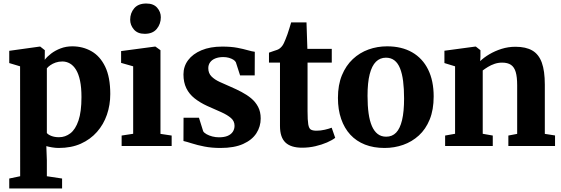

<svg xmlns="http://www.w3.org/2000/svg" viewBox="-20 -829 3184 1090"><path d="M32.5 241V184.5L94.5 171.5L94 -452.5L32.5 -471V-540.5L205 -564.5H208.5L234.5 -544L234 -489.5Q247.5 -507.5 270.5 -525Q293.5 -542.5 324 -554.2Q354.5 -566 390.5 -566Q450 -566 499 -538.2Q548 -510.5 577 -450.8Q606 -391 606 -295Q606 -233 587 -177.8Q568 -122.5 530.5 -80Q493 -37.5 438.8 -13.2Q384.5 11 313 11Q294.5 11 274.5 7.5Q254.5 4 243 0.5L246 80.5V171.5L332.5 184.5V241ZM315 -50Q350.5 -50 379.5 -72.2Q408.5 -94.5 425.5 -144.5Q442.5 -194.5 442.5 -278Q442.5 -332 434.5 -370.2Q426.5 -408.5 411.8 -432.8Q397 -457 377 -468.5Q357 -480 334 -480Q313.5 -480 296.2 -474Q279 -468 266 -459Q253 -450 246 -441V-74Q253 -64.5 271.8 -57.2Q290.5 -50 315 -50Z M670.5 0V-59.5L736 -69.5V-452.5L667.5 -472V-539L859 -564.5H862.5L891 -544V-69L954.5 -59.5V0ZM801 -637Q761 -637 740 -661.8Q719 -686.5 719 -717Q719 -755 742 -782Q765 -809 810 -809H811Q851.5 -809 872.2 -785.2Q893 -761.5 893 -731Q893 -693 870 -665Q847 -637 802 -637Z M1231.5 11Q1182 11 1141 3Q1100 -5 1069.8 -14.8Q1039.5 -24.5 1021.5 -28.5L1022 -160.5H1109.5L1133.5 -84Q1138.5 -75 1152.8 -67Q1167 -59 1185.8 -54.2Q1204.5 -49.5 1223 -49.5Q1253.5 -49.5 1273 -58Q1292.5 -66.5 1302 -81.5Q1311.5 -96.5 1311.5 -115Q1311.5 -141.5 1291.2 -159Q1271 -176.5 1236.2 -192.2Q1201.5 -208 1156.5 -227.5Q1115 -246.5 1084.5 -270.8Q1054 -295 1037.8 -328.2Q1021.5 -361.5 1021.5 -406.5Q1021.5 -452 1048 -487.5Q1074.5 -523 1124 -543.8Q1173.5 -564.5 1241.5 -564.5Q1291.5 -564.5 1326.8 -557.8Q1362 -551 1386.2 -544Q1410.5 -537 1426.5 -535L1426 -401H1343L1319 -475.5Q1315 -483.5 1304.8 -490Q1294.5 -496.5 1279.8 -500.8Q1265 -505 1247 -505Q1221.5 -505 1202.2 -497.2Q1183 -489.5 1172.8 -475.2Q1162.5 -461 1162.5 -442Q1162.5 -413.5 1180.5 -395.2Q1198.5 -377 1227.5 -363.8Q1256.5 -350.5 1289 -336.5Q1320.5 -323 1351 -307Q1381.5 -291 1406 -270.8Q1430.5 -250.5 1445.2 -222.5Q1460 -194.5 1460 -156.5Q1460 -110.5 1435.5 -72.5Q1411 -34.5 1360.5 -11.8Q1310 11 1231.5 11Z M1695 9.5Q1631.5 9.5 1600.5 -20Q1569.5 -49.5 1569.5 -113.5V-473.5H1507V-530Q1519 -535 1531 -538.5Q1543 -542 1553.5 -546Q1564 -550 1570.5 -556Q1578 -562.5 1583 -569.5Q1588 -576.5 1592.2 -585.5Q1596.5 -594.5 1601 -606Q1606.5 -618.5 1612 -634.8Q1617.5 -651 1623 -668.8Q1628.5 -686.5 1633 -702H1720L1725 -551.5H1863.5V-473.5H1726V-197.5Q1726 -146.5 1730 -123Q1734 -99.5 1745 -93.2Q1756 -87 1777 -87Q1800 -87 1823.8 -92.5Q1847.5 -98 1863 -104L1883 -46.5Q1865.5 -33 1836.2 -20.2Q1807 -7.5 1770.5 1Q1734 9.5 1695 9.5Z M1898.5 -273Q1898.5 -347 1921.2 -402Q1944 -457 1983 -493.5Q2022 -530 2072 -548Q2122 -566 2177.5 -566Q2260.5 -566 2319.8 -532Q2379 -498 2410.5 -434.2Q2442 -370.5 2442 -281.5Q2442 -206 2419.5 -150.8Q2397 -95.5 2357.8 -59.8Q2318.5 -24 2268.5 -6.5Q2218.5 11 2163 11Q2101 11 2052 -8.2Q2003 -27.5 1969 -64.2Q1935 -101 1916.8 -153.8Q1898.5 -206.5 1898.5 -273ZM2172.5 -53Q2206.5 -53 2228.8 -76Q2251 -99 2262.5 -147Q2274 -195 2274 -270Q2274 -325.5 2268.5 -368.5Q2263 -411.5 2251 -441.2Q2239 -471 2219.2 -486.2Q2199.5 -501.5 2171 -501.5Q2137.5 -501.5 2114.2 -478.5Q2091 -455.5 2078.8 -407.8Q2066.5 -360 2066.5 -285Q2066.5 -229 2072.5 -186Q2078.5 -143 2091.2 -113.5Q2104 -84 2124 -68.5Q2144 -53 2172.5 -53Z M2563.5 -69.5V-452.5L2503 -471V-541L2677.5 -564.5H2681.5L2707.5 -544V-507L2706 -482Q2727 -502.5 2758.2 -521Q2789.5 -539.5 2827.2 -551.5Q2865 -563.5 2906.5 -563.5Q2965.5 -563.5 3002 -542.2Q3038.5 -521 3055.8 -473.8Q3073 -426.5 3073 -348.5V-69L3131 -60V0H2866V-59.5L2916 -69V-345Q2916 -392 2907.8 -420Q2899.5 -448 2880.8 -460.8Q2862 -473.5 2830.5 -473.5Q2808 -473.5 2787.5 -466.5Q2767 -459.5 2750 -449Q2733 -438.5 2720.5 -429V-69.5L2777.5 -59.5V0H2507V-59.5Z"/></svg>

Font: Merriweather 28pt ExtraBold
Style: Regular
Weight: 800
Version: Version 2.100